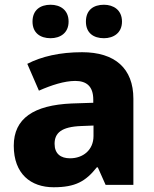

<svg xmlns="http://www.w3.org/2000/svg" viewBox="-20 -779 650 809"><path d="M117 -688C117 -640 150 -618 193 -618C234 -618 269 -640 269 -688C269 -737 234 -759 193 -759C150 -759 117 -737 117 -688ZM342 -688C342 -640 374 -618 418 -618C458 -618 494 -640 494 -688C494 -737 458 -759 418 -759C374 -759 342 -737 342 -688ZM326 -559C232 -559 155 -541 95 -510L144 -397C196 -420 251 -438 297 -438C344 -438 373 -416 373 -359V-346L282 -343C122 -336 38 -280 38 -165C38 -46 110 10 206 10C298 10 341 -15 388 -74H392L425 0H542V-363C542 -491 464 -559 326 -559ZM323 -248 374 -250V-206C374 -147 330 -112 275 -112C236 -112 210 -131 210 -173C210 -219 239 -245 323 -248Z"/></svg>

Font: Noto Sans Lao UI ExtBd
Style: Regular
Weight: 800
Designer: Monotype Design Team
Foundry: Monotype Imaging Inc.
Version: Version 2.000